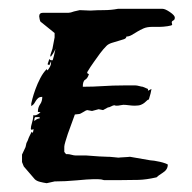

<svg xmlns="http://www.w3.org/2000/svg" viewBox="-20 -422 437 436"><path d="M260 -184Q258 -184 253.5 -183Q249 -182 245 -182H243L240 -183Q237 -183 232.5 -180.5Q228 -178 225 -178L214 -172L204 -174L189 -170L178 -172Q176 -172 169 -167.5Q162 -163 159 -163L150 -162L134 -118Q131 -109 128.5 -100.5Q126 -92 126 -89V-77L130 -72H134Q137 -72 142.5 -70.5Q148 -69 151 -69H175Q212 -66 224 -66H228Q230 -66 239 -65Q248 -64 249 -64Q250 -64 254 -64.5Q258 -65 262.5 -65Q267 -65 270.5 -65.5Q274 -66 275 -66L321 -58Q324 -58 330.5 -57Q337 -56 343.5 -54.5Q350 -53 355.5 -51Q361 -49 361 -48Q361 -37 350 -30Q339 -23 335 -19H334Q312 -14 294.5 -13.5Q277 -13 255 -13H216Q210 -15 203.5 -15Q197 -15 190 -15Q181 -15 154.5 -12.5Q128 -10 104 -10L86 -6Q79 -7 71 -9Q63 -11 59 -15L34 -44L30 -54V-71L38 -88Q38 -89 40 -97L43 -103Q45 -109 47 -113Q49 -117 52 -123L54 -120Q56 -124 56 -127V-129L52 -127L50 -129Q50 -135 52.5 -142.5Q55 -150 56 -161Q57 -160 59 -160Q62 -160 66 -162.5Q70 -165 72 -167L66 -168Q66 -178 71 -185Q76 -192 76 -202Q70 -202 67 -199.5Q64 -197 62 -194Q60 -191 58 -187.5Q56 -184 51 -181V-187Q51 -188 53.5 -197.5Q56 -207 60.5 -219.5Q65 -232 71.5 -244.5Q78 -257 86 -265L88 -262Q91 -266 93.5 -270.5Q96 -275 96 -280V-283L92 -274L88 -276L92 -288L94 -286Q95 -285 99 -285Q100 -285 102.5 -295.5Q105 -306 106 -311Q104 -306 100.5 -300.5Q97 -295 96 -294H94Q94 -297 97 -305Q100 -313 100 -316L104 -337V-347L83 -364L73 -372Q71 -373 70 -378.5Q69 -384 69 -385Q69 -393 78 -393H136Q140 -393 148 -396L161 -399L185 -398Q201 -399 216.5 -399Q232 -399 248 -402H349Q355 -402 366 -394.5Q377 -387 377 -382Q377 -377 373.5 -375.5Q370 -374 370 -371L371 -366Q371 -364 360.5 -362.5Q350 -361 343 -361H326Q314 -361 306 -357.5Q298 -354 291.5 -350Q285 -346 279 -342.5Q273 -339 267 -339Q267 -335 261.5 -333Q256 -331 248.5 -329Q241 -327 233.5 -324.5Q226 -322 222 -318Q214 -310 207 -300.5Q200 -291 193 -281Q185 -270 178 -258Q178 -254 182 -254Q179 -244 173.5 -241Q168 -238 168 -225Q192 -225 214 -226.5Q236 -228 260 -228H288Q291 -228 296.5 -226.5Q302 -225 304 -225L316 -220V-216L324 -220L322 -210L318 -196Q316 -196 314 -194Q312 -192 308.5 -189Q305 -186 300 -184Q295 -182 286 -182Q280 -182 272.5 -183Q265 -184 260 -184ZM60 -156Q58 -154 58 -151V-147Q64 -153 70 -153V-156Z"/></svg>

Font: East Sea Dokdo Cyrillic
Style: Regular
Weight: 400
Version: Version 1.00 July 4, 2018, initial release